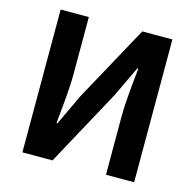

<svg xmlns="http://www.w3.org/2000/svg" viewBox="-107 -850 976 961"><g transform="rotate(15 380.5 -370.0)"><path d="M247 0 463 -397 538 -555H543C535 -475 524 -382 524 -297V0H670V-740H514L298 -345L223 -186H218C225 -263 237 -361 237 -445V-740H91V0Z"/></g></svg>

Font: Kinto Sans
Style: Bold
Weight: 700
Designer: Authors: Ryoko NISHIZUKA  (kana & ideographs); Paul D. Hunt (Latin, Greek & Cyrillic); Wenlong ZHANG  (bopomofo); Sandol
Foundry: Adobe Systems Incorporated, ookami Inc.
Version: Version 0.001